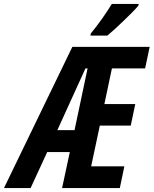

<svg xmlns="http://www.w3.org/2000/svg" viewBox="-85 -951 777 971"><path d="M-64.9 0 280.8 -713.9H671.9L648.9 -605H481L442.9 -424.8H599.1L576.2 -315.9H419.9L376 -109.9H543.9L521 0H229L268.1 -182.1H153.8L69.8 0ZM205.1 -293H292L357.9 -605H347.2ZM372.1 -771 374 -781.2Q436.5 -858.4 480.5 -931.2H616.2L615.2 -922.9Q604.5 -909.7 583.5 -888.4Q562.5 -867.2 538.3 -844Q514.2 -820.8 492.4 -801Q470.7 -781.2 458 -771Z"/></svg>

Font: Open Sans Condensed
Style: Bold Italic
Weight: 700
Width: 3
Italic angle: -12°
Designer: Monotype Design Team
Foundry: Monotype Imaging Inc.
Version: Version 3.003; ttfautohint (v1.8.4)